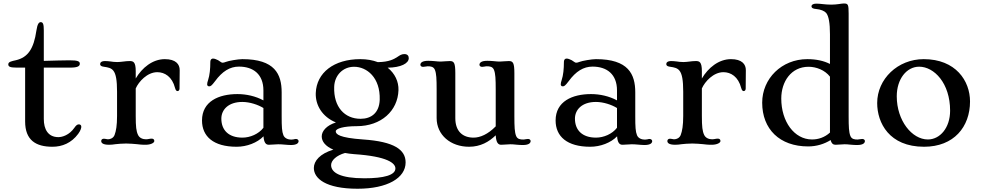

<svg xmlns="http://www.w3.org/2000/svg" viewBox="-20 -852 5790 1130"><path d="M127.9 -137.2C127.9 -26.9 190.9 11.7 288.6 11.7C346.2 11.7 400.4 -10.3 440.4 -64.5C455.6 -85 458.5 -100.1 458.5 -106C458.5 -115.2 452.6 -120.1 443.8 -120.1C434.6 -120.1 427.2 -113.8 417.5 -99.6C387.7 -57.1 346.7 -44.9 323.7 -44.9C261.7 -44.9 237.8 -92.8 237.8 -151.4V-454.1H393.1C438 -454.1 449.7 -462.9 449.7 -477.1C449.7 -490.7 438.5 -497.1 389.2 -497.1C358.4 -497.1 289.1 -495.1 237.8 -493.7V-672.9C237.8 -708 233.9 -721.7 219.7 -721.7C209 -721.7 200.2 -711.4 194.3 -672.4C178.7 -564.9 144.5 -514.2 73.7 -497.6C49.8 -492.2 28.8 -488.8 28.8 -473.6C28.8 -460.4 37.6 -454.1 77.1 -454.1H127.9Z M575.7 -22C575.7 -12.2 583 0 622.1 0C635.7 0 646.5 -1.5 659.7 -3.4C669.4 -4.9 702.6 -7.3 722.7 -7.3C742.2 -7.3 771.5 -4.9 786.6 -3.4C798.3 -2.4 807.6 0 836.9 0C866.2 0 888.2 -10.7 888.2 -22C888.2 -31.2 882.3 -36.1 872.6 -36.1C866.2 -36.1 861.3 -35.2 856.4 -34.2C851.1 -33.2 845.7 -32.2 839.4 -32.2C821.3 -32.2 801.3 -39.1 792.5 -57.6C781.7 -80.1 778.8 -106.4 778.8 -169.9V-331.5C796.4 -371.6 846.7 -427.2 905.8 -427.2C949.2 -427.2 993.2 -400.9 1010.3 -334C1014.2 -319.3 1019.5 -315.9 1025.4 -315.9C1031.2 -315.9 1036.6 -321.8 1036.6 -330.1L1037.6 -438.5C1038.1 -474.1 1014.2 -503.9 950.2 -503.9C877.9 -503.9 815.9 -453.1 778.8 -390.1V-433.1C778.8 -488.3 764.2 -492.7 742.7 -492.7C729.5 -492.7 717.3 -491.2 705.6 -489.7C693.4 -488.3 681.6 -486.8 669.4 -486.8C649.9 -486.8 643.1 -488.8 631.3 -490.2C620.1 -491.7 606 -492.7 598.6 -492.7C575.2 -492.7 569.3 -482.9 569.3 -475.1C569.3 -463.4 581.5 -460.4 592.3 -459C615.7 -455.6 634.8 -452.1 647.5 -435.5C662.1 -416.5 668.9 -380.4 668.9 -312V-169.9C668.9 -113.3 663.1 -80.6 654.3 -57.6C647.5 -39.6 629.9 -32.2 615.7 -32.2C611.8 -32.2 607.4 -33.2 603 -34.2C599.1 -35.2 595.2 -35.6 591.8 -35.6C582.5 -35.6 575.7 -31.2 575.7 -22Z M1168.9 -143.1C1168.9 -48.8 1236.3 11.7 1372.6 11.7C1432.6 11.7 1494.1 -11.7 1530.8 -49.8C1533.7 -10.3 1545.9 0 1562.5 0C1572.8 0 1582.5 -0.5 1591.3 -1.5C1599.6 -2 1608.9 -2.9 1617.2 -2.9C1629.4 -2.9 1641.6 -2 1652.8 -1C1666 0 1678.7 1.5 1691.9 1.5C1727.5 1.5 1737.3 -10.3 1737.3 -21.5C1737.3 -28.3 1731 -34.2 1721.7 -34.2C1716.8 -34.2 1712.4 -32.7 1708 -31.7C1703.1 -30.8 1698.7 -30.3 1694.3 -30.3C1676.8 -30.3 1655.8 -37.1 1647.9 -56.2C1639.2 -78.1 1637.7 -105 1637.7 -168.5V-308.1C1637.7 -416 1597.2 -503.9 1406.2 -503.9C1381.3 -503.9 1325.2 -494.1 1309.6 -487.8C1300.8 -484.4 1295.4 -482.9 1289.1 -482.9C1282.7 -482.9 1272.9 -492.7 1263.7 -497.6C1252 -503.4 1242.7 -507.3 1233.4 -507.3C1227.1 -507.3 1217.8 -503.9 1217.8 -485.8C1217.8 -448.2 1214.4 -409.7 1204.6 -380.4C1201.2 -370.6 1199.2 -362.8 1199.2 -355.5C1199.2 -349.6 1202.6 -343.8 1210.9 -343.8C1219.2 -343.8 1225.1 -346.7 1245.6 -374C1288.1 -432.1 1333 -460 1386.2 -460C1470.7 -460 1530.3 -415 1530.3 -319.8V-261.2C1484.4 -286.1 1429.7 -298.3 1377.4 -298.3C1267.6 -298.3 1168.9 -255.4 1168.9 -143.1ZM1282.7 -153.8C1282.7 -205.6 1323.2 -252 1406.2 -252C1450.2 -252 1498.5 -235.8 1530.3 -216.3V-100.1C1502 -63 1451.7 -42 1406.7 -42C1325.7 -42 1282.7 -85.9 1282.7 -153.8Z M1873.5 -49.3C1873.5 -19.5 1895 8.8 1941.9 28.8C1863.3 52.2 1827.1 95.2 1827.1 136.7C1827.1 197.8 1896 258.8 2084.5 258.8C2260.3 258.8 2367.2 195.3 2367.2 104C2367.2 29.3 2300.8 -18.6 2117.2 -31.2C1975.6 -41 1956.1 -62.5 1956.1 -79.1C1956.1 -95.7 2003.4 -109.4 2079.1 -109.4C2223.6 -109.4 2321.3 -199.7 2325.2 -321.3C2326.7 -372.1 2304.2 -419.4 2261.7 -453.6C2339.8 -454.6 2385.7 -479 2385.7 -509.8C2385.7 -522.9 2378.4 -533.7 2359.9 -533.7C2343.3 -533.7 2333 -526.4 2319.8 -517.6C2299.3 -504.4 2271.5 -487.3 2203.6 -486.3C2173.8 -497.6 2139.2 -503.9 2100.6 -503.9C1945.3 -503.9 1842.8 -424.3 1838.4 -304.2C1835.9 -233.9 1875.5 -165 1957 -131.3C1902.3 -114.3 1873.5 -80.6 1873.5 -49.3ZM2102.1 -152.8C2008.8 -152.8 1942.9 -221.7 1946.8 -340.3C1948.7 -408.7 1998 -459 2064 -459C2138.7 -459 2218.8 -396 2214.8 -264.6C2211.9 -187.5 2165 -152.8 2102.1 -152.8ZM1928.7 119.6C1928.7 92.3 1960 62.5 2010.7 48.3C2026.9 51.3 2044.4 53.7 2064 55.2C2261.7 68.4 2307.1 108.9 2307.1 139.2C2307.1 178.7 2240.2 197.3 2124.5 197.3C1984.4 197.3 1928.7 164.6 1928.7 119.6Z M2549.8 -157.2C2549.8 -58.1 2631.3 11.7 2740.7 11.7C2807.6 11.7 2857.9 -17.1 2897.5 -55.7C2899.9 -11.2 2912.6 0 2929.7 0C2939.9 0 2949.7 -0.5 2958.5 -1.5C2966.8 -2 2974.6 -2.9 2982.9 -2.9C2990.7 -2.9 3004.9 -2.4 3019.5 -0.5C3033.7 1 3047.4 1.5 3057.6 1.5C3093.3 1.5 3103 -10.7 3103 -22C3103 -28.8 3096.7 -34.2 3087.4 -34.2C3082.5 -34.2 3078.6 -33.7 3074.2 -32.7C3069.3 -31.7 3064.5 -30.8 3060.1 -30.8C3042.5 -30.8 3025.4 -32.7 3017.6 -51.8C3008.8 -73.7 3007.3 -105 3007.3 -168.5V-421.4C3007.3 -481.4 2999.5 -492.7 2975.1 -492.7C2964.8 -492.7 2955.1 -492.2 2946.3 -491.2C2938 -490.7 2930.2 -489.7 2921.9 -489.7C2914.1 -489.7 2899.9 -490.2 2885.3 -492.2C2871.1 -493.7 2857.4 -494.1 2847.2 -494.1C2811.5 -494.1 2801.8 -481.9 2801.8 -470.7C2801.8 -463.9 2808.1 -458.5 2817.4 -458.5C2822.3 -458.5 2826.2 -459 2830.6 -460C2835.4 -460.9 2840.3 -461.9 2844.7 -461.9C2862.3 -461.9 2879.4 -460 2887.2 -440.9C2896 -418.9 2897.5 -387.7 2897.5 -324.2V-108.4C2851.6 -61.5 2805.7 -42 2767.1 -42C2703.6 -42 2659.7 -78.6 2659.7 -156.7V-421.9C2659.7 -481.9 2651.9 -492.7 2627.4 -492.7C2617.2 -492.7 2607.4 -492.2 2598.6 -491.2C2590.3 -490.7 2582.5 -489.7 2574.2 -489.7C2566.4 -489.7 2552.2 -490.2 2537.6 -492.2C2523.4 -493.7 2509.8 -494.1 2499.5 -494.1C2463.9 -494.1 2454.1 -481.9 2454.1 -470.7C2454.1 -463.9 2460.4 -458.5 2469.7 -458.5C2474.6 -458.5 2478.5 -459 2482.9 -460C2487.8 -460.9 2492.7 -461.9 2497.1 -461.9C2514.6 -461.9 2531.7 -460 2539.6 -440.9C2548.3 -418.9 2549.8 -388.2 2549.8 -324.7Z M3250 -143.1C3250 -48.8 3317.4 11.7 3453.6 11.7C3513.7 11.7 3575.2 -11.7 3611.8 -49.8C3614.7 -10.3 3627 0 3643.6 0C3653.8 0 3663.6 -0.5 3672.4 -1.5C3680.7 -2 3689.9 -2.9 3698.2 -2.9C3710.4 -2.9 3722.7 -2 3733.9 -1C3747.1 0 3759.8 1.5 3772.9 1.5C3808.6 1.5 3818.4 -10.3 3818.4 -21.5C3818.4 -28.3 3812 -34.2 3802.7 -34.2C3797.9 -34.2 3793.5 -32.7 3789.1 -31.7C3784.2 -30.8 3779.8 -30.3 3775.4 -30.3C3757.8 -30.3 3736.8 -37.1 3729 -56.2C3720.2 -78.1 3718.8 -105 3718.8 -168.5V-308.1C3718.8 -416 3678.2 -503.9 3487.3 -503.9C3462.4 -503.9 3406.2 -494.1 3390.6 -487.8C3381.8 -484.4 3376.5 -482.9 3370.1 -482.9C3363.8 -482.9 3354 -492.7 3344.7 -497.6C3333 -503.4 3323.7 -507.3 3314.5 -507.3C3308.1 -507.3 3298.8 -503.9 3298.8 -485.8C3298.8 -448.2 3295.4 -409.7 3285.6 -380.4C3282.2 -370.6 3280.3 -362.8 3280.3 -355.5C3280.3 -349.6 3283.7 -343.8 3292 -343.8C3300.3 -343.8 3306.2 -346.7 3326.7 -374C3369.1 -432.1 3414.1 -460 3467.3 -460C3551.8 -460 3611.3 -415 3611.3 -319.8V-261.2C3565.4 -286.1 3510.7 -298.3 3458.5 -298.3C3348.6 -298.3 3250 -255.4 3250 -143.1ZM3363.8 -153.8C3363.8 -205.6 3404.3 -252 3487.3 -252C3531.2 -252 3579.6 -235.8 3611.3 -216.3V-100.1C3583 -63 3532.7 -42 3487.8 -42C3406.7 -42 3363.8 -85.9 3363.8 -153.8Z M3907.7 -22C3907.7 -12.2 3915 0 3954.1 0C3967.8 0 3978.5 -1.5 3991.7 -3.4C4001.5 -4.9 4034.7 -7.3 4054.7 -7.3C4074.2 -7.3 4103.5 -4.9 4118.7 -3.4C4130.4 -2.4 4139.6 0 4168.9 0C4198.2 0 4220.2 -10.7 4220.2 -22C4220.2 -31.2 4214.4 -36.1 4204.6 -36.1C4198.2 -36.1 4193.4 -35.2 4188.5 -34.2C4183.1 -33.2 4177.7 -32.2 4171.4 -32.2C4153.3 -32.2 4133.3 -39.1 4124.5 -57.6C4113.8 -80.1 4110.8 -106.4 4110.8 -169.9V-331.5C4128.4 -371.6 4178.7 -427.2 4237.8 -427.2C4281.2 -427.2 4325.2 -400.9 4342.3 -334C4346.2 -319.3 4351.6 -315.9 4357.4 -315.9C4363.3 -315.9 4368.7 -321.8 4368.7 -330.1L4369.6 -438.5C4370.1 -474.1 4346.2 -503.9 4282.2 -503.9C4210 -503.9 4147.9 -453.1 4110.8 -390.1V-433.1C4110.8 -488.3 4096.2 -492.7 4074.7 -492.7C4061.5 -492.7 4049.3 -491.2 4037.6 -489.7C4025.4 -488.3 4013.7 -486.8 4001.5 -486.8C3981.9 -486.8 3975.1 -488.8 3963.4 -490.2C3952.1 -491.7 3938 -492.7 3930.7 -492.7C3907.2 -492.7 3901.4 -482.9 3901.4 -475.1C3901.4 -463.4 3913.6 -460.4 3924.3 -459C3947.8 -455.6 3966.8 -452.1 3979.5 -435.5C3994.1 -416.5 4001 -380.4 4001 -312V-169.9C4001 -113.3 3995.1 -80.6 3986.3 -57.6C3979.5 -39.6 3961.9 -32.2 3947.8 -32.2C3943.8 -32.2 3939.5 -33.2 3935.1 -34.2C3931.2 -35.2 3927.2 -35.6 3923.8 -35.6C3914.6 -35.6 3907.7 -31.2 3907.7 -22Z M4465.8 -247.6C4465.8 -92.3 4568.4 9.8 4736.3 9.8C4785.6 9.8 4831.5 -4.4 4868.7 -27.8C4874 -6.3 4884.3 0 4897 0C4907.2 0 4917 -0.5 4925.8 -1.5C4934.1 -2 4941.9 -2.9 4950.2 -2.9C4958 -2.9 4972.2 -2.4 4986.8 -0.5C5001 1 5014.6 1.5 5024.9 1.5C5060.5 1.5 5070.3 -10.7 5070.3 -22C5070.3 -28.8 5064 -34.2 5054.7 -34.2C5049.8 -34.2 5045.9 -33.7 5041.5 -32.7C5036.6 -31.7 5031.7 -30.8 5027.3 -30.8C5009.8 -30.8 4992.7 -32.7 4984.9 -51.8C4976.1 -73.7 4974.6 -105 4974.6 -168.5V-771.5C4974.6 -826.2 4971.2 -831.5 4946.3 -831.5C4937.5 -831.5 4927.7 -829.6 4917 -828.1C4903.8 -826.2 4888.7 -824.7 4872.1 -824.7C4855 -824.7 4836.9 -826.2 4824.7 -827.6C4811 -829.1 4797.9 -830.6 4784.2 -830.6C4764.6 -830.6 4755.9 -823.2 4755.9 -815.4C4755.9 -803.7 4768.6 -800.3 4781.2 -799.3C4811 -796.9 4832.5 -787.1 4842.3 -775.9C4857.4 -757.3 4864.7 -716.8 4864.7 -650.4V-475.6C4829.1 -493.7 4785.2 -503.9 4731.4 -503.9C4580.1 -503.9 4465.8 -389.2 4465.8 -247.6ZM4578.1 -272C4578.1 -371.6 4636.2 -459 4738.8 -459C4783.7 -459 4834.5 -439.9 4864.7 -400.9V-71.8C4834 -43.5 4795.4 -30.8 4758.3 -31.2C4654.8 -31.7 4578.1 -136.2 4578.1 -272Z M5142.6 -245.6C5142.6 -128.9 5213.4 11.7 5418.5 11.7C5594.2 11.7 5689 -105.5 5689 -254.9C5689 -376 5605 -503.9 5416.5 -503.9C5263.2 -503.9 5142.6 -386.7 5142.6 -245.6ZM5257.8 -285.2C5257.8 -387.2 5315.9 -459.5 5389.6 -459.5C5477.5 -459.5 5571.8 -362.8 5571.8 -200.7C5571.8 -99.6 5512.2 -31.2 5440.9 -31.2C5347.2 -31.2 5257.8 -142.1 5257.8 -285.2Z"/></svg>

Font: Stoke
Style: Light
Weight: 300
Designer: Nicole Fally
Foundry: Nicole Fally
Version: Version 1.001